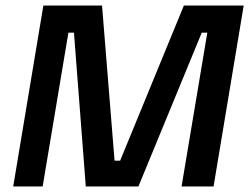

<svg xmlns="http://www.w3.org/2000/svg" viewBox="-20 -670 898 690"><path d="M27.5 0 135.8 -650H346.7L391.7 -92.5H411.7L640.8 -650H855.8L747.5 0H632.5L725 -552.5H705L477.5 0H288.3L245.8 -552.5H225.8L133.3 0Z"/></svg>

Font: Familjen Grotesk Medium
Style: Italic
Weight: 500
Italic angle: -9.46201°
Designer: Anders Wikstroem, Jonas Baeckman, Matilda Gysing, Kristian Moeller
Foundry: Familjen STHLM AB
Version: Version 2.002; ttfautohint (v1.8.4.7-5d5b)